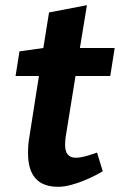

<svg xmlns="http://www.w3.org/2000/svg" viewBox="-20 -710 462 740"><path d="M205 10C264 10 349 -33 376 -50L354 -122C354 -122 302 -102 273 -102C244 -102 231 -119 231 -151C231 -165 232 -178 236 -200L271 -417H405L422 -525H288L315 -690L169 -662L147 -525L55 -512L40 -417H130L93 -181C89 -159 88 -139 88 -121C88 -35 124 10 205 10Z"/></svg>

Font: Bitter
Style: Bold Italic
Weight: 700
Designer: Sol Matas
Foundry: Sol Matas
Version: Version 1.002